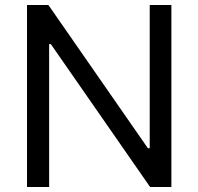

<svg xmlns="http://www.w3.org/2000/svg" viewBox="-20 -747 792 767"><path d="M664.6 -727.1V0H579.6L183.1 -570.8H176.3V0H87.9V-727.1H173.3L570.8 -154.8H578.1V-727.1Z"/></svg>

Font: Sahel VF Regular
Style: Regular
Weight: 400
Foundry: Saber Rastikerdar (saber.rastikerdar@gmail.com)
Version: Version 3.4.0